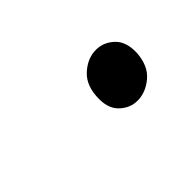

<svg xmlns="http://www.w3.org/2000/svg" viewBox="-27 -231 346 346"><g transform="rotate(-45 146.0 -58.0)"><path d="M193 1Q175 1 160.5 -12Q146 -25 146 -50Q146 -83 164.5 -100Q183 -117 205 -117Q224 -117 239 -103Q254 -89 253 -61Q251 -30 232.5 -14.5Q214 1 193 1Z"/></g></svg>

Font: Fuzzy Bubbles
Style: Bold
Weight: 700
Designer: Robert E. Leuschke
Foundry: Robert E. Leuschke
Version: Version 1.010; ttfautohint (v1.8.3)